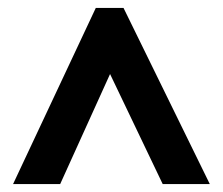

<svg xmlns="http://www.w3.org/2000/svg" viewBox="-20 -735 563 485"><path d="M13 -270H132L258 -548L391 -270H510L292 -715H222Z"/></svg>

Font: Noto Sans Arabic UI Cn
Style: Bold
Weight: 700
Width: 3
Designer: Monotype Design Team, Nadine Chahine and Nizar Qandah
Foundry: Monotype Imaging Inc.
Version: Version 2.010